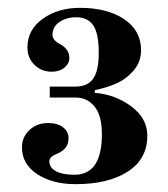

<svg xmlns="http://www.w3.org/2000/svg" viewBox="-20 -744 428 490"><path d="M36 -368Q36 -394 55 -412Q74 -430 103 -430Q127 -430 141 -419Q155 -408 155 -391Q155 -363 124 -351Q106 -344 106 -332Q106 -316 123 -307Q140 -298 170 -298Q240 -298 240 -401Q240 -450 221 -472.5Q202 -495 174 -495H107V-523H172Q204 -523 218 -543.5Q232 -564 232 -608Q232 -660 217.5 -680Q203 -700 175 -700Q150 -700 132 -688Q114 -676 114 -655Q114 -641 134 -631Q157 -618 157 -596Q157 -582 144.5 -571.5Q132 -561 112 -561Q86 -561 68 -578.5Q50 -596 50 -623Q50 -668 89 -696Q128 -724 184 -724Q254 -724 297 -695Q340 -666 340 -616Q340 -586 321 -564Q302 -542 277 -531Q252 -520 222 -514V-507Q274 -503 315 -472.5Q356 -442 356 -398Q356 -338 306 -306Q256 -274 173 -274Q114 -274 75 -299.5Q36 -325 36 -368Z"/></svg>

Font: Old Standard TT
Style: Bold
Weight: 700
Designer: Alexey Kryukov <alexios@thessalonica.org.ru>
Version: Version 2.2